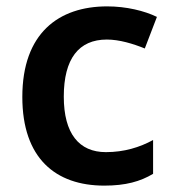

<svg xmlns="http://www.w3.org/2000/svg" viewBox="-20 -572 542 602"><path d="M307 10C374 10 420 -3 460 -27V-133C418 -110 369 -95 312 -95C228 -95 180 -153 180 -269C180 -388 227 -448 315 -448C354 -448 397 -435 434 -420L472 -519C433 -538 376 -552 316 -552C164 -552 50 -468 50 -268C50 -76 154 10 307 10Z"/></svg>

Font: Noto Sans Lao SemiBold
Style: Regular
Weight: 600
Designer: Monotype Design Team
Foundry: Monotype Imaging Inc.
Version: Version 2.003